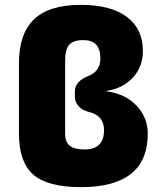

<svg xmlns="http://www.w3.org/2000/svg" viewBox="-20 -760 656 790"><path d="M328 -145Q408 -145 408 -225Q408 -285 344 -300Q320 -305 304 -322.5Q288 -340 288 -362V-383Q288 -426 345 -448Q393 -467 393 -520Q393 -595 323 -595Q282 -595 265 -576Q248 -557 248 -510V-210Q248 -176 267 -160.5Q286 -145 328 -145ZM419 -384Q496 -374 542 -325Q588 -276 588 -210Q588 10 313 10Q176 10 117 -41.5Q58 -93 58 -210V-500Q58 -621 120 -680.5Q182 -740 313 -740Q436 -740 502 -690.5Q568 -641 568 -550Q568 -486 527.5 -441.5Q487 -397 419 -386Q418 -386 418 -385Q418 -384 419 -384Z"/></svg>

Font: Rounded Mplus 1c Black
Style: Regular
Weight: 900
Version: Version 1.059.20150529